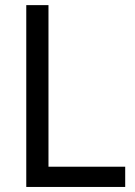

<svg xmlns="http://www.w3.org/2000/svg" viewBox="-20 -740 534 760"><path d="M84 0V-719.7H171.9V-80.1H475.6V0Z"/></svg>

Font: Reddit Sans
Style: Regular
Weight: 400
Designer: Stephen Hutchings
Foundry: Reddit
Version: Version 1.014